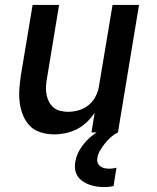

<svg xmlns="http://www.w3.org/2000/svg" viewBox="-20 -540 640 783"><path d="M201 8Q173 8 146.5 0Q120 -8 102 -26.5Q84 -45 74 -69.5Q64 -94 60.5 -121Q57 -148 59 -176Q61 -204 65 -232L113 -520H221L171 -217Q168 -201 167.5 -184.5Q167 -168 170 -153Q173 -138 180 -124.5Q187 -111 198.5 -101.5Q210 -92 225.5 -88Q241 -84 258 -84Q279 -84 301.5 -90.5Q324 -97 342 -112Q360 -127 370.5 -148Q381 -169 384 -191L439 -520H547L461 0H353L366 -80Q352 -59 333.5 -41.5Q315 -24 293 -13Q271 -2 247.5 3Q224 8 201 8ZM405 223Q389 223 373.5 220.5Q358 218 344 213Q330 208 317.5 199.5Q305 191 297 179Q289 167 286.5 151.5Q284 136 287 120Q292 90 310 63Q328 36 353 15.5Q378 -5 407.5 -18Q437 -31 467 -37L461 0Q445 8 432 19.5Q419 31 408 45Q397 59 388 74Q379 89 377 105Q375 115 378.5 124Q382 133 389.5 138.5Q397 144 406.5 146Q416 148 426 148Q433 148 440.5 147Q448 146 455 144L443 219Q433 221 423.5 222Q414 223 405 223Z"/></svg>

Font: Iosevka SS04 Semibold Extended
Style: Italic
Weight: 600
Width: 7
Italic angle: -9°
Monospace: yes
Designer: Belleve Invis
Foundry: Belleve Invis
Version: Version 19.0.0; ttfautohint (v1.8.4)